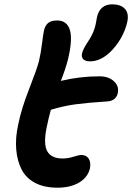

<svg xmlns="http://www.w3.org/2000/svg" viewBox="-20 -850 608 883"><path d="M395 -567.9Q373 -567.9 363.5 -577.1Q354 -586.4 356.9 -603Q361.3 -623.5 383.8 -657.2Q389.2 -665.5 393.8 -672.9Q398.4 -680.2 401.9 -688Q405.3 -695.8 408 -700.9Q410.6 -706.1 413.1 -713.9Q415.5 -721.7 416.7 -725.3Q418 -729 419.7 -737.3Q421.4 -745.6 421.9 -747.8Q422.4 -750 423.8 -759.3Q425.3 -768.6 425.8 -770Q431.2 -797.9 449 -814Q466.8 -830.1 496.1 -830.1Q535.2 -830.1 554.2 -809.6Q573.2 -789.1 565.9 -752Q558.1 -713.9 536.9 -675.8Q515.6 -637.7 482.9 -606.9Q439.5 -567.9 395 -567.9ZM244.1 13.2Q184.1 13.2 142.3 -8.5Q100.6 -30.3 80.1 -69.1Q59.6 -107.9 54.7 -161.4Q49.8 -214.8 64 -278.8Q78.6 -350.6 113.8 -440.2Q148.9 -529.8 159.2 -568.8Q168 -606 173.3 -650.1Q178.7 -694.3 182.1 -709Q187 -731.4 200.7 -743.7Q214.4 -755.9 242.2 -755.9Q288.1 -755.9 301.3 -712.4Q314.5 -668.9 293 -578.1Q280.3 -529.3 259.8 -478Q347.2 -499 437 -499Q479 -499 503.4 -476.8Q527.8 -454.6 522 -423.8Q519.5 -407.2 507.3 -396.2Q495.1 -385.3 476.1 -383.8Q384.3 -377.9 328.1 -370.4Q272 -362.8 213.9 -345.2Q203.1 -306.6 194.8 -265.1Q178.7 -188 197.3 -154.5Q215.8 -121.1 268.1 -121.1Q293 -121.1 317.9 -129.2Q342.8 -137.2 354 -137.2Q377 -137.2 387.7 -120.8Q398.4 -104.5 394 -77.1Q384.8 -35.2 344.7 -11Q304.7 13.2 244.1 13.2Z"/></svg>

Font: Shantell Sans Irregular
Style: Italic
Weight: 600
Italic angle: -11.31°
Designer: Stephen Nixon, Anya Danilova, Shantell Martin
Foundry: Arrow Type
Version: Version 1.006;[9816181b4]